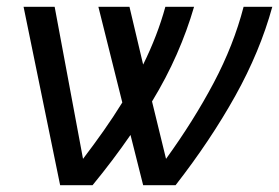

<svg xmlns="http://www.w3.org/2000/svg" viewBox="-20 -542 817 562"><path d="M49 -522H140L223 -77Q255 -119 283.5 -159.5Q312 -200 338 -242L268 -522H359L399 -353Q441 -438 464 -522H548Q528 -453 497.5 -383.5Q467 -314 425 -245L466 -77Q547 -189 605.5 -299.5Q664 -410 693 -522H777Q741 -391 668.5 -261Q596 -131 494 0H399L362 -147Q311 -73 251 0H156Z"/></svg>

Font: PTCRaleway Medium
Style: Italic
Weight: 500
Italic angle: -12°
Designer: Matt McInerney, Pablo Impallari, Rodrigo Fuenzalida
Foundry: Matt McInerney, Pablo Impallari, Rodrigo Fuenzalida
Version: Version 3.000g; ttfautohint (v1.5) -l 8 -r 28 -G 28 -x 14 -D